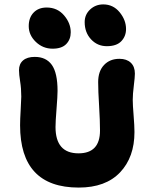

<svg xmlns="http://www.w3.org/2000/svg" viewBox="-20 -868 697 868"><path d="M462.9 -659.2Q420.4 -659.2 391.6 -690.2Q362.8 -721.2 362.8 -768.1Q362.8 -802.2 387.5 -825.2Q412.1 -848.1 446.8 -848.1Q491.7 -848.1 520.8 -812.7Q549.8 -777.3 549.8 -736.8Q549.8 -704.1 528.3 -681.6Q506.8 -659.2 462.9 -659.2ZM217.8 -647.9Q173.8 -647.9 141.8 -678.7Q109.9 -709.5 109.9 -750Q109.9 -788.1 131.8 -811Q153.8 -834 190.9 -834Q239.3 -834 269.5 -798.6Q299.8 -763.2 299.8 -722.2Q299.8 -689.9 279.5 -668.9Q259.3 -647.9 217.8 -647.9ZM335.9 -20Q70.8 -20 70.8 -301.8Q70.8 -327.1 73.5 -372.1Q76.2 -417 76.2 -431.2Q76.2 -468.3 71 -500Q65.9 -531.7 65.9 -550.8Q65.9 -579.1 84.5 -595Q103 -610.8 137.2 -610.8Q188.5 -610.8 214.4 -574.5Q240.2 -538.1 240.2 -457Q240.2 -433.6 235.6 -376Q231 -318.4 231 -293.9Q231 -174.8 335 -174.8Q432.1 -174.8 432.1 -277.8Q432.1 -322.3 428 -389.6Q423.8 -457 423.8 -497.1Q423.8 -545.9 450.2 -574Q476.6 -602.1 520 -602.1Q552.7 -602.1 571.3 -584.5Q589.8 -566.9 589.8 -535.2Q589.8 -519.5 585 -481Q580.1 -442.4 580.1 -417Q580.1 -394 584 -346.4Q587.9 -298.8 587.9 -271Q587.9 -157.2 522.7 -88.6Q457.5 -20 335.9 -20Z"/></svg>

Font: Shantell Sans Irregular Bouncy
Style: Bold
Weight: 700
Designer: Stephen Nixon, Anya Danilova, Shantell Martin
Foundry: Arrow Type
Version: Version 1.006;[9816181b4]